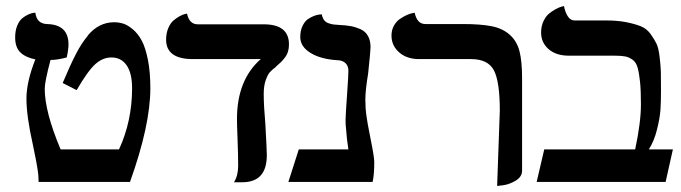

<svg xmlns="http://www.w3.org/2000/svg" viewBox="-20 -598 2237 631"><path d="M66.9 -273.9Q66.9 -329.1 96.2 -402.8Q64 -409.2 46.9 -425.8Q29.8 -442.4 29.8 -475.1Q29.8 -497.1 36.6 -513.7Q43.5 -530.3 53.2 -538.1Q63 -545.9 72.8 -550.3Q82.5 -554.7 89.4 -555.7L96.2 -556.2Q100.6 -520.5 133.8 -519Q205.1 -517.6 205.1 -452.1Q205.1 -434.6 199.2 -409.2Q168.5 -400.9 146 -400.9Q127 -329.1 127 -306.2Q127 -231 179.2 -106.9H371.1Q414.1 -200.2 414.1 -308.1Q414.1 -357.4 396.2 -383.3Q378.4 -409.2 346.2 -409.2Q317.9 -409.2 293.2 -387.2Q268.6 -365.2 231.9 -301.8L186 -325.2Q211.4 -385.7 230 -421.4Q248.5 -457 269 -481H268.1Q304.7 -524.9 355 -524.9Q370.6 -524.9 385.3 -520.3Q399.9 -515.6 416.7 -501.5Q433.6 -487.3 445.8 -464.6Q458 -441.9 466.1 -401.6Q474.1 -361.3 474.1 -308.1Q474.1 -186.5 407.2 0H106.9Q106.9 -10.3 106 -21.5Q105 -32.7 102.5 -47.4Q100.1 -62 98.6 -70.1Q97.2 -78.1 93 -97.7Q88.9 -117.2 87.9 -123Q66.9 -216.3 66.9 -273.9Z M846.7 -289.1Q846.7 -251 852.1 -189.9Q856.9 -104.5 856.9 -87.9Q856.9 1 775.9 1H749Q762.7 -21 762.7 -53.2Q762.7 -87.4 760.7 -141.1Q758.8 -187 758.8 -207Q758.8 -335 836.9 -403.8H613.8Q525.9 -403.8 525.9 -467.8Q525.9 -488.8 533 -505.4Q540 -522 550 -530.5Q560.1 -539.1 570.3 -544.7Q580.6 -550.3 587.4 -551.8L594.7 -553.2Q602.1 -518.1 629.9 -518.1H846.7Q929.7 -518.1 929.7 -452.1Q929.7 -439 926.5 -428.5Q923.3 -418 915.8 -408.2Q908.2 -398.4 903.3 -393.8Q898.4 -389.2 886.7 -378.9H887.7Q874 -368.7 866.9 -360.8Q859.9 -353 853.3 -334.5Q846.7 -315.9 846.7 -289.1Z M1180.7 -271Q1180.7 -256.8 1181.6 -242.7Q1182.6 -228.5 1184.8 -213.9Q1187 -199.2 1188.7 -189.7Q1190.4 -180.2 1193.6 -164.1Q1196.8 -147.9 1197.8 -142.1Q1210 -82 1210 -65.9Q1210 -23.4 1204.6 0H927.7L961.9 -106.9H1125Q1119.6 -139.2 1116.7 -181.2Q1115.7 -187 1115.7 -204.1Q1115.7 -217.8 1120.6 -287.1Q1125 -349.6 1125 -365.2Q1125 -380.9 1116 -389.9Q1106.9 -398.9 1092.8 -399.9Q1035.2 -402.8 1001 -423.8Q966.8 -444.8 966.8 -476.1Q966.8 -497.1 974.1 -512.5Q981.4 -527.8 991.7 -534.9Q1002 -542 1012.5 -545.9Q1022.9 -549.8 1030.3 -550.3L1037.6 -550.8Q1039.6 -539.6 1044.9 -532.2Q1050.3 -524.9 1059.6 -521.7Q1068.8 -518.6 1075.4 -517.6Q1082 -516.6 1093.8 -516.1Q1116.2 -515.1 1132.3 -512.2Q1148.4 -509.3 1164.6 -502.2Q1180.7 -495.1 1189.2 -480Q1197.8 -464.8 1197.8 -442.9Q1197.8 -431.2 1189.9 -356.9Q1180.7 -300.3 1180.7 -271Z M1613.8 13.2 1622.6 -233.9Q1622.6 -330.6 1603 -367.2Q1583.5 -403.8 1527.8 -403.8H1356.9Q1316.9 -403.8 1291.7 -426Q1266.6 -448.2 1266.6 -481Q1266.6 -499 1274.4 -513.2Q1282.2 -527.3 1293.5 -535.2Q1304.7 -543 1315.9 -548.1Q1327.1 -553.2 1335 -554.7L1342.8 -556.2Q1350.6 -519 1377.9 -519H1500.5Q1560.5 -519 1596.4 -511.7Q1632.3 -504.4 1655.5 -483.6Q1678.7 -462.9 1687.3 -429.7Q1695.8 -396.5 1695.8 -340.8V-37.1Q1695.8 -17.1 1675.3 -4.6Q1654.8 7.8 1634.3 10.7Z M1971.7 -530.8Q2009.8 -530.8 2038.1 -525.1Q2066.4 -519.5 2085.9 -511.7Q2105.5 -503.9 2118.2 -486.1Q2130.9 -468.3 2137.7 -454.1Q2144.5 -439.9 2147.9 -410.2Q2151.4 -380.4 2151.9 -360.1Q2152.3 -339.8 2152.3 -299.8Q2152.3 -264.2 2150.6 -237.8Q2148.9 -211.4 2139.4 -172.9Q2129.9 -134.3 2112.3 -106.9H2191.4L2167.5 0H1743.7L1768.6 -106.9H2067.4Q2086.4 -195.8 2086.4 -254.9Q2086.4 -300.3 2083.5 -328.6Q2080.6 -356.9 2075.7 -375Q2070.8 -393.1 2059.3 -401.4Q2047.9 -409.7 2035.4 -412.4Q2022.9 -415 2000.5 -415H1849.6Q1807.6 -415 1783 -436.5Q1758.3 -458 1758.3 -491.2Q1758.3 -511.7 1766.1 -528.3Q1773.9 -544.9 1784.9 -553.7Q1795.9 -562.5 1806.9 -568.4Q1817.9 -574.2 1825.7 -576.2L1833.5 -578.1Q1837.4 -557.6 1846.2 -544.2Q1855 -530.8 1867.7 -530.8Z"/></svg>

Font: Linear Smooth
Style: Bold
Weight: 700
Designer: Philipp H. Poll, Flanker
Foundry: Philipp H. Poll, reworked by Flanker
Version: Version 1.061 | FøM Fix